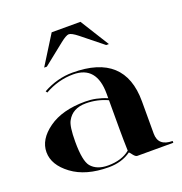

<svg xmlns="http://www.w3.org/2000/svg" viewBox="-133 -858 930 980"><g transform="rotate(-20 331.5 -368.5)"><path d="M332 -703.1Q318.4 -703.1 286.1 -677.7L170.9 -585.9H156.2L253.9 -742.2H410.2L507.8 -585.9H493.2L378.9 -677.7Q346.7 -703.1 332 -703.1ZM644.5 0H449.2Q439.5 0 427.7 -15.6Q416 -31.2 414.1 -31.2Q364.3 4.9 293 4.9Q168.9 4.9 94.2 -50.8Q19.5 -106.4 19.5 -175.8Q19.5 -245.1 93.8 -298.3Q168 -351.6 293 -351.6Q353.5 -351.6 410.2 -327.1V-351.6Q410.2 -502.9 283.2 -502.9Q202.1 -502.9 127.9 -460.9L122.1 -469.7Q200.2 -512.7 283.2 -512.7Q566.4 -512.7 566.4 -253.9V-78.1Q566.4 -9.8 644.5 -9.8ZM410.2 -316.4Q354.5 -341.8 293 -341.8Q220.7 -341.8 191.4 -287.1Q175.8 -260.7 175.8 -175.8Q175.8 -72.3 201.2 -41Q231.4 -4.9 293 -4.9Q367.2 -4.9 412.1 -42Q410.2 -102.5 410.2 -158.2Z"/></g></svg>

Font: spinwerad
Style: Bold
Weight: 700
Width: 7
Version: Version 0.3